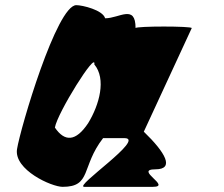

<svg xmlns="http://www.w3.org/2000/svg" viewBox="-20 -725 869 745"><path d="M46 -146C34 -66 180 0 223 0C336 0 294 -78 380 -189H463C548 -189 264 0 307 0H573C649 0 498 -68 583 -68C659 -68 622 -133 538 -214L724 -616C725 -624 507 -624 506 -616C506 -710 443 -654 388 -654C379 -686 300 -705 276 -705C200 -705 59 -228 46 -146ZM193 -230C202 -286 355 -531 346 -475C393 -419 366 -319 322 -247C274 -175 231 -174 193 -230Z"/></svg>

Font: Ampere
Style: SCUltCndIta
Weight: 400
Version: Version 1